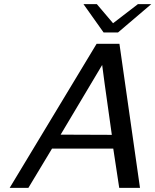

<svg xmlns="http://www.w3.org/2000/svg" viewBox="-20 -914 756 934"><path d="M386 -894H451L530 -801L651 -894H716L554 -756H484ZM27 0 450 -701H561L661 0H560L531 -191H233L118 0ZM275 -259 524 -258Q477 -590 477 -598Q305 -309 275 -259Z"/></svg>

Font: Coval
Style: Book Italic
Weight: 350
Foundry: Context Ltd
Version: Version 001.000